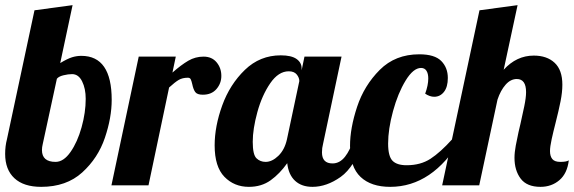

<svg xmlns="http://www.w3.org/2000/svg" viewBox="-27 -720 2230 746"><path d="M29 -27.5C53 -5.2 87.7 6 133 6C198.3 6 251.5 -12.7 292.5 -50C333.5 -87.3 362.8 -132.2 380.5 -184.5C398.2 -236.8 407 -286 407 -332C407 -446 367.7 -503 289 -503C277 -503 265 -501.2 253 -497.5C241 -493.8 225.7 -486.3 207 -475L255 -700L107 -680L0 -179C-4.7 -161 -7 -142 -7 -122C-7 -81.3 5 -49.8 29 -27.5ZM247 -129.5C229 -103.8 209.7 -91 189 -91C153.7 -91 136 -106.3 136 -137C136 -144.3 137 -152 139 -160L194 -414C198.7 -420 207.2 -424.5 219.5 -427.5C231.8 -430.5 243 -432 253 -432C269.7 -432 282.7 -422.7 292 -404C301.3 -385.3 306 -362.7 306 -336C306 -300.7 300.7 -263.8 290 -225.5C279.3 -187.2 265 -155.2 247 -129.5Z M512 -500 406 0H550L630 -380C645.3 -394 657.8 -403.8 667.5 -409.5C677.2 -415.2 689 -418 703 -418C708.3 -418 712 -416 714 -412C716 -408 718 -401.7 720 -393C722.7 -379.7 726.5 -369.5 731.5 -362.5C736.5 -355.5 746.3 -352 761 -352C783.7 -352 801.3 -359.3 814 -374C826.7 -388.7 833 -405.7 833 -425C833 -445.7 826.8 -463.3 814.5 -478C802.2 -492.7 785.3 -500 764 -500C742.7 -500 722.8 -494.7 704.5 -484C686.2 -473.3 665.7 -458 643 -438L656 -500Z M845 -33C870.3 -7 902 6 940 6C972.7 6 1000.8 -2.5 1024.5 -19.5C1048.2 -36.5 1069.7 -58.7 1089 -86C1092.3 -56 1102.5 -33.2 1119.5 -17.5C1136.5 -1.8 1159 6 1187 6C1223.7 6 1260.2 -6.8 1296.5 -32.5C1332.8 -58.2 1363.3 -107 1388 -179H1346C1338 -151 1327.2 -128.3 1313.5 -111C1299.8 -93.7 1283.7 -85 1265 -85C1237.7 -85 1224 -99.3 1224 -128C1224 -139.3 1225.3 -150 1228 -160L1300 -500H1156L1145 -447V-454C1145 -469.3 1138.3 -481.7 1125 -491C1111.7 -500.3 1091.3 -505 1064 -505C1010 -505 963.5 -486.2 924.5 -448.5C885.5 -410.8 856.2 -364.8 836.5 -310.5C816.8 -256.2 807 -204.3 807 -155C807 -99.7 819.7 -59 845 -33ZM1054.5 -114.5C1038.2 -98.8 1021.7 -91 1005 -91C991 -91 979.2 -95.7 969.5 -105C959.8 -114.3 955 -135.7 955 -169C955 -202.3 961 -240.8 973 -284.5C985 -328.2 1001.7 -365.5 1023 -396.5C1044.3 -427.5 1068.3 -443 1095 -443C1109 -443 1119.3 -438.8 1126 -430.5C1132.7 -422.2 1136 -413.7 1136 -405L1088 -179C1082 -151.7 1070.8 -130.2 1054.5 -114.5Z M1374 -32.5C1401.3 -6.8 1439.7 6 1489 6C1598.3 6 1690 -55.7 1764 -179H1730C1699.3 -145 1671.2 -119.7 1645.5 -103C1619.8 -86.3 1589 -78 1553 -78C1527.7 -78 1509.3 -83.8 1498 -95.5C1486.7 -107.2 1481 -129.3 1481 -162C1481 -199.3 1487.3 -241.3 1500 -288C1512.7 -334.7 1529 -374.3 1549 -407C1569 -439.7 1589 -456 1609 -456C1618.3 -456 1625.3 -452.3 1630 -445C1634.7 -437.7 1637 -427.7 1637 -415C1637 -397.7 1633 -378 1625 -356C1637 -348 1648.7 -344 1660 -344C1675.3 -344 1688 -350.3 1698 -363C1708 -375.7 1713 -393.7 1713 -417C1713 -443.7 1704.5 -465.7 1687.5 -483C1670.5 -500.3 1642 -509 1602 -509C1540 -509 1488.8 -488.8 1448.5 -448.5C1408.2 -408.2 1378.8 -360.3 1360.5 -305C1342.2 -249.7 1333 -199 1333 -153C1333 -98.3 1346.7 -58.2 1374 -32.5Z M1996 -26C2012 -4.7 2037.7 6 2073 6C2101.7 6 2126.2 -2.7 2146.5 -20C2166.8 -37.3 2179 -63 2183 -97C2177 -93 2166 -91 2150 -91C2135.3 -91 2125 -94.7 2119 -102C2113 -109.3 2110 -119.7 2110 -133C2110 -144.3 2112.2 -159.8 2116.5 -179.5C2120.8 -199.2 2125.7 -219.3 2131 -240C2139.7 -274 2146.3 -302.8 2151 -326.5C2155.7 -350.2 2158 -371.7 2158 -391C2158 -429 2148 -457.3 2128 -476C2108 -494.7 2081 -504 2047 -504C2002.3 -504 1963.3 -485.7 1930 -449L1984 -700L1836 -680L1691 0H1835L1906 -333C1914 -357 1924.5 -376.3 1937.5 -391C1950.5 -405.7 1965 -413 1981 -413C2005 -413 2017 -396 2017 -362C2017 -348 2014.7 -329.7 2010 -307C2005.3 -284.3 2000.3 -261.3 1995 -238C1993.7 -233.3 1991.2 -222.7 1987.5 -206C1983.8 -189.3 1980.3 -172.2 1977 -154.5C1973.7 -136.8 1972 -121 1972 -107C1972 -74.3 1980 -47.3 1996 -26Z"/></svg>

Font: DonutKreme
Style: Regular
Weight: 400
Designer: Impallari Type
Foundry: Impallari Type
Version: Version 2.100